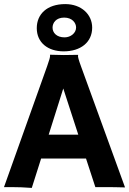

<svg xmlns="http://www.w3.org/2000/svg" viewBox="-25 -920 635 944"><path d="M-5.4 0H33.2C59.1 0 96.2 1 131.3 3.9L177.2 -140.6H397.9L443.8 0H508.3C514.2 0 563.5 0.5 589.8 1.5L373 -594.7C361.3 -626.5 358.4 -639.2 358.4 -645.5C358.4 -647 358.9 -648.4 359.4 -649.4L358.9 -650.4C332 -649.9 307.1 -649.4 288.6 -649.4C269.5 -649.4 249 -649.9 221.2 -650.9L220.7 -649.9C221.2 -648.4 221.2 -647 221.2 -646C221.2 -638.7 218.3 -626.5 207 -595.2ZM214.4 -257.8 286.1 -484.9 359.9 -257.8ZM288.1 -667.5C371.1 -667.5 428.2 -711.9 428.2 -784.2C428.2 -849.1 375 -899.9 295.9 -899.9C205.6 -899.9 155.8 -850.1 155.8 -781.7C155.8 -710 210.9 -667.5 288.1 -667.5ZM292.5 -736.3C252.9 -736.3 233.4 -759.3 233.4 -784.2C233.4 -807.6 250.5 -833.5 290.5 -833.5C330.1 -833.5 349.1 -807.6 349.1 -784.7C349.1 -757.8 322.8 -736.3 292.5 -736.3Z"/></svg>

Font: HammersmithOne
Style: Regular
Weight: 400
Designer: Nicole Fally
Foundry: Nicole Fally
Version: Version 1.003